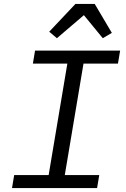

<svg xmlns="http://www.w3.org/2000/svg" viewBox="-20 -955 640 975"><path d="M41 0 52 -66H227L322 -632H147L158 -698H590L579 -632H404L309 -66H484L473 0ZM461 -935 548 -788 502 -761 406 -878 269 -761 230 -794 363 -935Z"/></svg>

Font: iA Writer Duo S
Style: Italic
Weight: 400
Italic angle: -9.5°
Designer: Mike Abbink, Paul van der Laan, Pieter van Rosmalen, Oliver Reichenstein
Foundry: Bold Monday and Information Architects Inc.
Version: Version 2.000